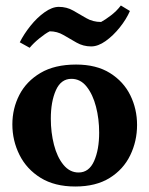

<svg xmlns="http://www.w3.org/2000/svg" viewBox="-20 -669 544 699"><path d="M257 -434Q331 -434 380.5 -403Q430 -372 454.5 -322Q479 -272 479 -214Q479 -155 454 -103.5Q429 -52 379 -21Q329 10 254 10Q179 10 128 -21.5Q77 -53 51 -105Q25 -157 25 -216Q25 -274 50.5 -323.5Q76 -373 127.5 -403.5Q179 -434 257 -434ZM165 -237Q165 -187 176.5 -142Q188 -97 211 -69Q234 -41 266 -41Q304 -41 322.5 -82.5Q341 -124 341 -186Q341 -236 329.5 -280.5Q318 -325 295.5 -353.5Q273 -382 240 -382Q202 -382 183.5 -340.5Q165 -299 165 -237ZM88 -495 52 -515Q67 -545 91 -575Q115 -605 142.5 -624.5Q170 -644 194 -644Q223 -644 246.5 -630.5Q270 -617 294 -603Q318 -589 348 -589Q363 -597 384 -613Q405 -629 420 -649L453 -629Q440 -599 416 -569Q392 -539 364.5 -519.5Q337 -500 312 -500Q283 -500 258.5 -514Q234 -528 211 -541.5Q188 -555 161 -555Q145 -547 123.5 -529.5Q102 -512 88 -495Z"/></svg>

Font: Alkalami
Style: Regular
Weight: 400
Designer: Becca Hirsbrunner Spalinger
Foundry: SIL International
Version: Version 2.000